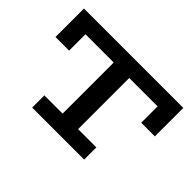

<svg xmlns="http://www.w3.org/2000/svg" viewBox="-127 -960 1235 1235"><g transform="rotate(45 490.0 -343.0)"><path d="M38 -427V-686H942V-427H818V-576H162V-427ZM253 0V-111H726V0ZM419 -71V-625H560V-71Z"/></g></svg>

Font: BioRhyme SemiExpanded
Style: Bold
Weight: 700
Width: 6
Designer: Aoife Mooney
Foundry: Aoife Mooney Type
Version: Version 1.600;gftools[0.9.33]